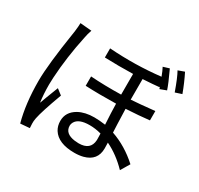

<svg xmlns="http://www.w3.org/2000/svg" viewBox="-176 -1037 1353 1303"><g transform="rotate(30 500.0 -386.0)"><path d="M140.6 -749 230.5 -741.2Q218.8 -709 212.9 -675.8Q175.8 -502 166 -336.9Q164.1 -305.7 164.1 -281.2Q164.1 -206.1 172.9 -143.6Q185.5 -179.7 228.5 -290L271.5 -256.8Q212.9 -97.7 201.2 -38.1Q196.3 -12.7 197.3 5.9Q197.3 20.5 199.2 40L127 45.9Q89.8 -89.8 89.8 -267.6Q89.8 -394.5 133.8 -672.9Q134.8 -676.8 134.8 -678.7Q140.6 -725.6 140.6 -749ZM633.8 -127Q633.8 -152.3 632.8 -168Q586.9 -180.7 541 -180.7Q457 -180.7 432.6 -137.7Q424.8 -124 424.8 -110.4Q424.8 -48.8 506.8 -38.1Q521.5 -36.1 537.1 -36.1Q628.9 -36.1 633.8 -116.2Q633.8 -122.1 633.8 -127ZM878.9 -486.3V-413.1Q802.7 -404.3 696.3 -398.4Q697.3 -360.4 700.2 -280.3Q702.1 -236.3 703.1 -215.8Q816.4 -176.8 913.1 -88.9L871.1 -18.6Q795.9 -96.7 707 -139.6Q708 -122.1 708 -94.7Q708 1 611.3 26.4Q581.1 34.2 543.9 34.2Q417 34.2 372.1 -37.1Q353.5 -67.4 353.5 -106.4Q353.5 -176.8 420.9 -214.8Q470.7 -242.2 543 -242.2Q581.1 -242.2 629.9 -235.4Q624 -331.1 623 -396.5Q490.2 -393.6 383.8 -398.4V-471.7Q495.1 -463.9 622.1 -466.8V-628.9Q508.8 -626 400.4 -629.9V-701.2Q604.5 -686.5 798.8 -709Q785.2 -746.1 771.5 -771.5L819.3 -786.1Q863.3 -692.4 877.9 -647.5L828.1 -628.9L822.3 -647.5V-640.6Q778.3 -635.7 695.3 -630.9V-469.7Q758.8 -473.6 878.9 -486.3ZM871.1 -800.8 919.9 -818.4Q954.1 -750 980.5 -677.7L929.7 -661.1Q894.5 -760.7 871.1 -800.8Z"/></g></svg>

Font: Taipei Sans TC Beta
Style: Regular
Weight: 400
Designer: JT Foundry
Foundry: JT Foundry
Version: Version 1.000